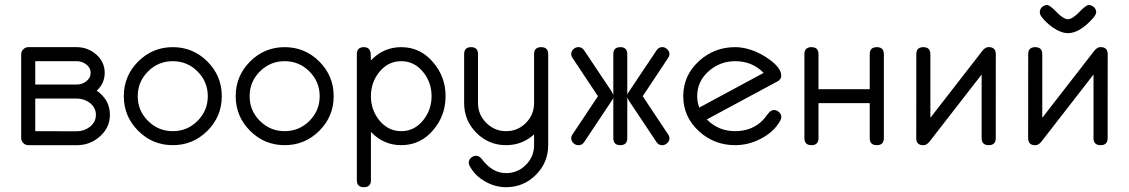

<svg xmlns="http://www.w3.org/2000/svg" viewBox="-20 -592 4603 783"><path d="M428.2 -123.8Q428.2 -70.6 386 -34.4Q346.7 0.2 292.2 0.2L95 0Q83.7 0 75.1 -8.5Q66.4 -17.1 66.4 -28.6V-371.1Q66.4 -382.6 75.1 -391.1Q83.7 -399.7 95 -399.7H292.5Q337.6 -399.7 371.8 -370.4Q407 -339.8 407 -294.9Q407 -252.4 374.5 -222.2Q428.2 -184.8 428.2 -123.8ZM349.6 -294.9Q349.6 -315.9 331.1 -329.8Q314 -342.5 292.5 -342.5H123.8V-247.3H292.5Q314 -247.3 331.1 -259.8Q349.6 -274.2 349.6 -294.9ZM371.1 -123.8Q371.1 -153.1 346.2 -172.6Q322.5 -190.2 292.5 -190.2H123.8V-57.1L292.2 -56.6Q322.5 -56.6 346.2 -74.5Q371.1 -94.2 371.1 -123.8Z M884.5 -199.7Q884.5 -117.2 825.9 -58.6Q767.3 0 684.6 0Q602.1 0 543.5 -58.6Q484.9 -117.2 484.9 -199.7Q484.9 -282.5 543.5 -341.1Q602.1 -399.7 684.6 -399.7Q767.3 -399.7 825.9 -341.1Q884.5 -282.5 884.5 -199.7ZM827.4 -199.7Q827.4 -258.8 785.5 -300.7Q743.7 -342.5 684.6 -342.5Q625.7 -342.5 583.7 -300.7Q541.7 -258.8 541.7 -199.7Q541.7 -140.6 583.7 -98.9Q625.7 -57.1 684.6 -57.1Q743.7 -57.1 785.5 -98.9Q827.4 -140.6 827.4 -199.7Z M1340.8 -199.7Q1340.8 -117.2 1282.2 -58.6Q1223.6 0 1140.9 0Q1058.3 0 999.8 -58.6Q941.2 -117.2 941.2 -199.7Q941.2 -282.5 999.8 -341.1Q1058.3 -399.7 1140.9 -399.7Q1223.6 -399.7 1282.2 -341.1Q1340.8 -282.5 1340.8 -199.7ZM1283.7 -199.7Q1283.7 -258.8 1241.8 -300.7Q1200 -342.5 1140.9 -342.5Q1082 -342.5 1040 -300.7Q998 -258.8 998 -199.7Q998 -140.6 1040 -98.9Q1082 -57.1 1140.9 -57.1Q1200 -57.1 1241.8 -98.9Q1283.7 -140.6 1283.7 -199.7Z M1797.1 -199.7Q1797.1 -120.6 1746.6 -61.5Q1694.6 0 1616.2 0Q1544.2 0 1492.7 -54V143.1Q1492.7 171.4 1463.9 171.4Q1435.3 171.4 1435.3 143.1V-371.1Q1435.3 -399.7 1463.9 -399.7Q1485.1 -399.7 1490.2 -381.1Q1492.7 -373.3 1492.7 -345.7Q1544.2 -399.7 1616.2 -399.7Q1694.6 -399.7 1746.6 -337.6Q1797.1 -279.1 1797.1 -199.7ZM1740 -199.7Q1740 -255.4 1706.3 -297.4Q1670.2 -342.5 1616.2 -342.5Q1562.3 -342.5 1526.1 -297.4Q1492.7 -255.4 1492.7 -199.7Q1492.7 -144.3 1526.1 -102.3Q1562.3 -57.1 1616.2 -57.1Q1670.2 -57.1 1706.3 -102.3Q1740 -144.3 1740 -199.7Z M2215.6 -371.1V0Q2215.6 71 2165.3 121.2Q2115 171.4 2043.9 171.4Q1999 171.4 1958.7 148.2Q1917 124.8 1896.2 86.2Q1891.6 78.4 1891.6 71.3Q1891.6 59.8 1900.9 51.5Q1910.2 43.2 1921.6 43.2Q1934.3 43.2 1945.6 57.4Q1988 114 2043.9 114Q2091.3 114 2124.6 80.4Q2158 46.9 2158 0V-43.9Q2109.4 0 2043.9 0Q1972.9 0 1922.9 -50.3Q1872.8 -100.6 1872.8 -171.4V-371.1Q1872.8 -399.7 1901.1 -399.7Q1929.4 -399.7 1929.4 -371.1V-171.4Q1929.4 -124.3 1963.3 -90.7Q1997.1 -57.1 2043.9 -57.1Q2091.3 -57.1 2124.6 -90.7Q2158 -124.3 2158 -171.1V-371.1Q2158 -399.7 2187 -399.7Q2215.6 -399.7 2215.6 -371.1Z M2710 -28.1Q2710 -16.6 2700.8 -8.2Q2691.7 0.2 2680.4 0.2Q2666.3 0.2 2657.5 -12.5L2544.7 -181.6Q2542.5 -185.8 2538.1 -194.3V-28.6Q2538.1 0 2509.8 0Q2481.2 0 2481.2 -28.6V-194.3Q2480.5 -189.9 2474.9 -181.6L2362.3 -12.5Q2353.5 0.2 2339.1 0.2Q2327.6 0.2 2318.6 -8.2Q2309.6 -16.6 2309.6 -28.1Q2309.6 -36.6 2315.2 -44.4L2418.5 -199.7L2315.2 -355.2Q2309.6 -363 2309.6 -371.6Q2309.6 -383.1 2318.6 -391.5Q2327.6 -399.9 2339.1 -399.9Q2353.5 -399.9 2362.3 -386.7L2474.9 -218Q2477.3 -213.6 2481.2 -204.8V-371.1Q2481.2 -399.7 2509.8 -399.7Q2538.1 -399.7 2538.1 -371.1V-204.8Q2538.8 -209.7 2544.7 -218L2657.5 -386.7Q2666.3 -399.9 2680.4 -399.9Q2691.7 -399.9 2700.8 -391.5Q2710 -383.1 2710 -371.6Q2710 -363 2704.3 -355.2L2601.1 -199.7L2704.3 -44.4Q2710 -36.6 2710 -28.1Z M3166.3 -114.7Q3166.3 -107.4 3161.4 -99.1Q3135.7 -53.2 3082.8 -26.4Q3033.2 0 2978 0Q2892.6 0 2830.6 -56.6Q2766.4 -115.2 2766.4 -199.7Q2766.4 -284.4 2830.6 -343Q2892.6 -399.7 2978 -399.7Q3009.5 -399.7 3043.2 -388.4Q3081.5 -376 3118.9 -348.6Q3166 -314 3166 -283.4Q3166 -268.1 3151.1 -260.3L2862.5 -105Q2909.7 -57.1 2978 -57.1Q3051.5 -57.1 3096.7 -108.2Q3102.3 -115.2 3113 -129.3Q3123.8 -143.3 3136.7 -143.3Q3147.9 -143.3 3157.1 -134.8Q3166.3 -126.2 3166.3 -114.7ZM3094.2 -294.7Q3048.1 -342.5 2978 -342.5Q2917 -342.5 2871.1 -302.5Q2823.2 -261 2823.2 -199.7Q2823.2 -175.3 2831.8 -153.3Z M3584.5 -28.6Q3584.5 0 3555.9 0Q3526.9 0 3526.9 -28.6V-171.4H3317.9V-28.6Q3317.9 0 3289.1 0Q3260.5 0 3260.5 -28.6V-371.1Q3260.5 -399.7 3289.1 -399.7Q3317.9 -399.7 3317.9 -371.1V-228.3H3526.9V-371.1Q3526.9 -399.7 3555.9 -399.7Q3584.5 -399.7 3584.5 -371.1Z M4041 -371.1 4040.8 -28.6Q4040.8 0 4012.2 0Q3983.2 0 3983.2 -28.6V-288.1L3771 -14.9Q3759.3 0.2 3745.6 0.2Q3716.6 0.2 3716.6 -28.6L3716.8 -371.1Q3716.8 -399.7 3745.4 -399.7Q3774.2 -399.7 3774.2 -371.1V-111.6L3986.3 -384.8Q3998.3 -399.9 4011.7 -399.9Q4041 -399.9 4041 -371.1Z M4450.4 -542.2Q4450.4 -531.7 4434.1 -514.2Q4381.6 -456.8 4335 -456.8Q4308.1 -456.8 4274.7 -479Q4245.4 -499.5 4227.1 -524.2Q4220.5 -533.4 4220.5 -542.2Q4220.5 -554.2 4229.4 -562.9Q4238.3 -571.5 4250.2 -571.5Q4261.2 -571.5 4289.1 -542.6Q4316.9 -513.7 4335 -513.7Q4353.3 -513.7 4381.1 -542.6Q4408.9 -571.5 4419.7 -571.5Q4431.9 -571.5 4441.2 -562.9Q4450.4 -554.2 4450.4 -542.2ZM4497.3 -371.1 4497.1 -28.6Q4497.1 0 4468.5 0Q4439.5 0 4439.5 -28.6V-288.1L4227.3 -14.9Q4215.6 0.2 4201.9 0.2Q4172.9 0.2 4172.9 -28.6L4173.1 -371.1Q4173.1 -399.7 4201.7 -399.7Q4230.5 -399.7 4230.5 -371.1V-111.6L4442.6 -384.8Q4454.6 -399.9 4468 -399.9Q4497.3 -399.9 4497.3 -371.1Z"/></svg>

Font: EnergyBar
Style: Regular
Weight: 400
Italic angle: -10°
Version: 1.0 2000-03-28